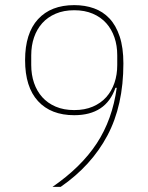

<svg xmlns="http://www.w3.org/2000/svg" viewBox="-20 -730 580 750"><path d="M462 -482Q462 -318 399.5 -200.5Q337 -83 217 0H185Q297 -77 358 -170Q419 -263 436 -387H431Q394 -280 270 -280Q179 -280 128.5 -335Q78 -390 78 -495Q78 -600 128.5 -655Q179 -710 270 -710Q312 -710 347 -697.5Q382 -685 407.5 -658Q433 -631 447.5 -587.5Q462 -544 462 -482ZM270 -300Q311 -300 342.5 -313.5Q374 -327 395 -350.5Q416 -374 427 -406Q438 -438 438 -476V-514Q438 -552 427 -584Q416 -616 395 -639.5Q374 -663 342.5 -676.5Q311 -690 270 -690Q229 -690 197.5 -676.5Q166 -663 145 -639.5Q124 -616 113 -584Q102 -552 102 -514V-476Q102 -438 113 -406Q124 -374 145 -350.5Q166 -327 197.5 -313.5Q229 -300 270 -300Z"/></svg>

Font: IBM Plex Sans Condensed Thin
Style: Regular
Weight: 100
Width: 3
Designer: Mike Abbink, Paul van der Laan, Pieter van Rosmalen
Foundry: Bold Monday
Version: Version 1.3